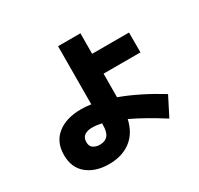

<svg xmlns="http://www.w3.org/2000/svg" viewBox="-178 -1019 1356 1308"><g transform="rotate(-30 500.0 -365.0)"><path d="M327 70Q221 70 155 16.5Q89 -37 89 -137Q89 -239 158.5 -294.5Q228 -350 346 -350Q382 -350 423 -344L425 -800H601L600 -639H890V-483H600L599 -298Q673 -271 751.5 -232Q830 -193 911 -143L835 6Q764 -39 702.5 -73.5Q641 -108 588 -133Q565 -32 496.5 19Q428 70 327 70ZM265 -137Q265 -103 287 -89.5Q309 -76 334 -76Q368 -76 386 -88.5Q404 -101 411.5 -119.5Q419 -138 420.5 -158.5Q422 -179 422 -195Q381 -204 348 -204Q310 -204 287.5 -188Q265 -172 265 -137Z"/></g></svg>

Font: Murecho Black
Style: Regular
Weight: 900
Designer: Neil Summerour
Foundry: Positype
Version: Version 1.010; ttfautohint (v1.8.3)